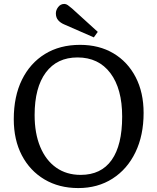

<svg xmlns="http://www.w3.org/2000/svg" viewBox="-20 -942 800 976"><path d="M378 14Q280 14 206 -30Q132 -74 91 -152.5Q50 -231 50 -336Q50 -452 91.5 -536.5Q133 -621 208.5 -667.5Q284 -714 387 -714Q484 -714 556.5 -671Q629 -628 669.5 -550Q710 -472 710 -368Q710 -254 668.5 -168Q627 -82 552 -34Q477 14 378 14ZM390 -53Q494 -53 547.5 -128.5Q601 -204 601 -349Q601 -491 541 -570.5Q481 -650 374 -650Q270 -650 213 -573.5Q156 -497 156 -357Q156 -264 184.5 -195.5Q213 -127 265.5 -90Q318 -53 390 -53ZM457 -752 306 -818Q287 -826 275.5 -839.5Q264 -853 264 -874Q264 -891 276 -906.5Q288 -922 307 -922Q316 -922 324.5 -916Q333 -910 346 -899L477 -780Z"/></svg>

Font: Text Regular
Style: Regular
Weight: 400
Designer: Latin by Veronika Burian and Jose Scaglione. Greek by Irene Vlachou. Cyrillic by Vera Evstafieva.
Foundry: TypeTogether
Version: Version 3.002